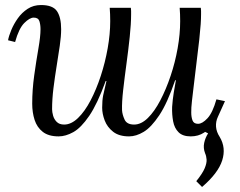

<svg xmlns="http://www.w3.org/2000/svg" viewBox="-20 -531 954 763"><path d="M783 212 760 189Q785 158 793.5 137.5Q802 117 801 103Q800 89 795 78Q787 57 791.5 36.5Q796 16 807 -1L795 -7L818 -59L841 -136L874 -129L846 -67Q837 -48 838.5 -27.5Q840 -7 853 13Q879 56 863 106.5Q847 157 783 212ZM213 11Q173 11 150 -7Q127 -25 117.5 -54.5Q108 -84 108 -119Q108 -174 116 -231.5Q124 -289 132.5 -337.5Q141 -386 141 -415Q141 -433 136.5 -447Q132 -461 114 -461Q98 -461 76.5 -439.5Q55 -418 40 -364L12 -371Q15 -388 25 -412Q35 -436 51 -458.5Q67 -481 90 -496Q113 -511 143 -511Q190 -511 206.5 -486.5Q223 -462 223 -415Q223 -387 217.5 -349Q212 -311 205 -268Q198 -225 192.5 -181Q187 -137 187 -97Q187 -86 191 -71.5Q195 -57 205.5 -46.5Q216 -36 235 -36Q263 -36 290 -62Q317 -88 340 -132Q363 -176 380.5 -229.5Q398 -283 408 -339.5Q418 -396 418 -447Q418 -462 417.5 -474.5Q417 -487 416 -500H500Q501 -493 501 -487.5Q501 -482 501 -474Q501 -436 495.5 -384Q490 -332 482.5 -277Q475 -222 469.5 -173.5Q464 -125 465 -93Q466 -76 475 -56Q484 -36 513 -36Q541 -36 567.5 -62Q594 -88 617 -132Q640 -176 658 -229.5Q676 -283 686 -339.5Q696 -396 696 -447Q696 -462 695.5 -474.5Q695 -487 694 -500H778Q779 -493 779 -487.5Q779 -482 779 -474Q779 -457 777.5 -434.5Q776 -412 772 -374.5Q768 -337 760 -274Q753 -216 749 -182.5Q745 -149 743 -131.5Q741 -114 740.5 -104.5Q740 -95 740 -84Q740 -66 745 -52.5Q750 -39 767 -39Q784 -39 804.5 -61Q825 -83 840 -136L868 -130Q865 -112 855.5 -88.5Q846 -65 830 -42Q814 -19 791 -4Q768 11 738 11Q706 11 689.5 -5.5Q673 -22 668 -49Q663 -76 664 -106Q666 -135 670.5 -163Q675 -191 679 -212H676Q645 -121 613 -73Q581 -25 551 -7Q521 11 493 11Q453 11 429.5 -7.5Q406 -26 396 -52.5Q386 -79 386 -103Q386 -132 390 -152Q394 -172 403 -209H400Q367 -118 334.5 -70.5Q302 -23 271.5 -6Q241 11 213 11Z"/></svg>

Font: Lora
Style: Italic
Weight: 400
Italic angle: -3°
Designer: Olga Karpushina, Alexei Vanyashin (Cyrillic)
Foundry: Cyreal
Version: Version 3.008